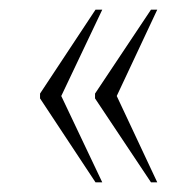

<svg xmlns="http://www.w3.org/2000/svg" viewBox="-20 -469 399 398"><path d="M293 -91H306L222 -270L306 -449H293L177 -275V-265ZM178 -91H192L107 -270L192 -449H178L63 -275V-265Z"/></svg>

Font: Noto Serif Devanagari ExtraCondensed Thin
Style: Regular
Weight: 100
Width: 2
Designer: Universal Thirst, Indian Type Foundry and the Monotype Design Team
Foundry: Monotype Imaging Inc.
Version: Version 2.004